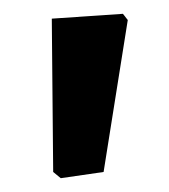

<svg xmlns="http://www.w3.org/2000/svg" viewBox="-20 -662 245 278"><path d="M158 -642 165 -633 130 -413 68 -404 57 -413 55 -635Z"/></svg>

Font: Alegreya Sans
Style: Bold
Weight: 700
Designer: Juan Pablo del Peral
Foundry: Huerta Tipografica
Version: Version 2.007